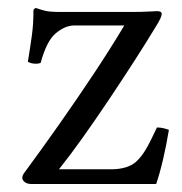

<svg xmlns="http://www.w3.org/2000/svg" viewBox="-20 -461 458 482"><path d="M70 -441Q81 -437 93 -434Q105 -431 130 -431H312Q335 -431 353 -432Q371 -433 374 -433Q386 -433 386 -426Q386 -423 383 -415.5Q380 -408 368 -389Q345 -351 315 -304.5Q285 -258 252.5 -209.5Q220 -161 188 -116Q156 -71 128 -36H262Q301 -37 321 -54.5Q341 -72 360 -112L374 -141Q383 -141 391 -139Q399 -137 404 -135Q398 -98 389.5 -61.5Q381 -25 372 1H60Q48 1 42 -4Q36 -9 36 -14Q36 -18 37.5 -21.5Q39 -25 46 -34Q85 -87 129 -149.5Q173 -212 215.5 -276Q258 -340 292 -397H164Q142 -396 119.5 -377Q97 -358 82 -303Q76 -301 71 -301Q58 -301 50 -306Q56 -343 60 -372Q64 -401 64 -435Q64 -437 66.5 -439Q69 -441 70 -441Z"/></svg>

Font: Pochaevsk
Style: Regular
Weight: 400
Version: Version 1.210; ttfautohint (v1.8.4.7-5d5b)